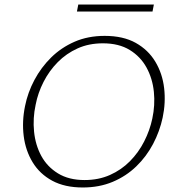

<svg xmlns="http://www.w3.org/2000/svg" viewBox="-20 -824 779 851"><path d="M347 7Q267 7 211.5 -23Q156 -53 124.5 -105Q93 -157 85 -221.5Q77 -286 91 -354Q103 -414 132.5 -469.5Q162 -525 206.5 -569Q251 -613 310.5 -639Q370 -665 444 -665Q526 -665 581.5 -634Q637 -603 668.5 -550.5Q700 -498 707.5 -433.5Q715 -369 701 -303Q688 -242 658.5 -186Q629 -130 584 -86.5Q539 -43 479.5 -18Q420 7 347 7ZM355 -26Q417 -26 467.5 -48.5Q518 -71 556 -109.5Q594 -148 619 -197Q644 -246 655 -298Q668 -358 662 -417Q656 -476 629.5 -524.5Q603 -573 555 -602.5Q507 -632 436 -632Q374 -632 324 -609.5Q274 -587 236 -548.5Q198 -510 173 -461Q148 -412 138 -360Q125 -300 131 -240.5Q137 -181 163 -133Q189 -85 237 -55.5Q285 -26 355 -26ZM321 -773 327 -804H662L656 -773Z"/></svg>

Font: Ysabeau Office ExtraLight
Style: Italic
Weight: 250
Italic angle: -12°
Designer: Christian Thalmann (Catharsis Fonts)
Version: Version 2.001;gftools[0.9.30]; featfreeze: tnum,lnum,ss02